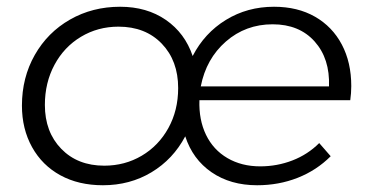

<svg xmlns="http://www.w3.org/2000/svg" viewBox="-20 -547 1101 569"><path d="M571 -250Q569 -192 590.5 -147.5Q612 -103 654 -78.5Q696 -54 751 -54Q801 -54 846.5 -71.5Q892 -89 926 -123L960 -84Q918 -42 862 -20Q806 2 742 2Q663 2 607 -36.5Q551 -75 529 -143Q493 -75 429 -36.5Q365 2 285 2Q213 2 159 -27.5Q105 -57 75 -111Q45 -165 45 -234Q45 -317 83 -384Q121 -451 187.5 -489Q254 -527 336 -527Q415 -527 471.5 -488Q528 -449 551 -381Q586 -449 649.5 -488Q713 -527 792 -527Q862 -527 913.5 -497.5Q965 -468 993 -415Q1021 -362 1021 -292Q1021 -271 1018 -250ZM575 -291H955Q958 -373 912.5 -424Q867 -475 788 -475Q708 -475 649.5 -424Q591 -373 575 -291ZM331 -468Q270 -468 220 -438Q170 -408 141.5 -355Q113 -302 113 -236Q113 -156 161.5 -106Q210 -56 289 -56Q350 -56 400 -85.5Q450 -115 479 -167.5Q508 -220 508 -286Q508 -367 459.5 -417.5Q411 -468 331 -468Z"/></svg>

Font: Gontserrat Light
Style: Italic
Weight: 300
Italic angle: -11.3°
Designer: Julieta Ulanovsky
Foundry: Julieta Ulanovsky
Version: Version 6.001